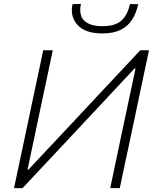

<svg xmlns="http://www.w3.org/2000/svg" viewBox="-20 -973 796 993"><path d="M52.5 0Q65 -59.5 77 -115.5Q89 -171.5 103 -237.5L152.5 -472.5Q167 -540 179 -596.5Q191 -653 203.5 -713H253Q240.5 -653.5 228.5 -596.8Q216.5 -540 202 -472.5L122.5 -96H127.5L353 -336.5Q438 -427.5 526 -521.5Q614 -615.5 705.5 -713H750.5Q738 -654.5 726 -597.5Q714 -540 699.5 -472L650 -237.5Q636 -171.5 624 -116Q612 -60.5 599.5 0H550Q562.5 -60.5 574.5 -116.5Q586.5 -172 600 -237.5L681 -619H676L446.5 -373.5Q342 -262 258 -172.2Q174 -82.5 96.5 0ZM509 -800Q421.5 -800 381.5 -843.5Q351.5 -876 351.5 -920.5Q351.5 -935 355 -951.5L398.5 -953Q395 -936 395 -921Q395 -886 416 -866Q445.5 -837.5 510 -837.5Q574.5 -837.5 607 -865.8Q639.5 -894 652 -951.5H695Q685.5 -907.5 664.5 -873.2Q643.5 -839 605.8 -819.5Q568 -800 509 -800Z"/></svg>

Font: Heraclito ExtraLight
Style: Italic
Weight: 200
Italic angle: -12°
Designer: Kostas Bartsokas (font) & Cristiano Sobral (main changes)
Foundry: Kostas Bartsokas (font) & Cristiano Sobral (main changes)
Version: Version 1.00;July 8, 2020;FontCreator 13.0.0.2655 64-bit